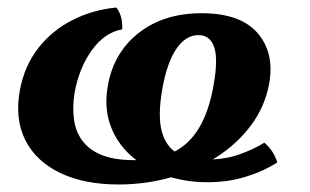

<svg xmlns="http://www.w3.org/2000/svg" viewBox="-20 -482 824 511"><path d="M295.5 9Q203.6 9 139.2 -22.2Q74.9 -53.5 46.9 -110Q19 -166.6 33 -242.7Q45.5 -307.8 82.2 -354.5Q118.9 -401.2 172.9 -428.6Q226.9 -456 289.7 -462Q307.2 -439.1 305.2 -403.8Q258.3 -395.8 224 -347.7Q189.6 -299.5 178.2 -233.3Q172.7 -197.7 176.7 -165.6Q180.6 -133.6 198.3 -108.7Q216 -83.8 249.8 -69.8Q283.7 -55.8 337.1 -55.8Q399.9 -55.8 442.6 -77.5Q485.3 -99.1 511.3 -144.2Q537.4 -189.3 548.9 -258.2Q560.8 -325.9 549.8 -357.2Q538.7 -388.6 508 -388.6Q474.2 -388.6 449.1 -351.6Q424.1 -314.6 411.6 -243.1Q399.6 -172.7 410.7 -132Q421.8 -91.2 452.2 -74.2Q482.5 -57.2 527 -57.2Q576.6 -57.2 614.8 -70.3Q653 -83.3 683.5 -102.3Q707.8 -82.1 718 -49.7Q679.3 -25.1 632.4 -11.1Q585.6 3 532.3 3Q472.1 3 419.3 -15.3Q366.6 -33.5 328.1 -68.1Q289.6 -102.6 273 -150.9Q256.3 -199.2 267.9 -258.8Q284.4 -344.3 350.7 -395.5Q417 -446.8 516.6 -446.8Q620.7 -446.8 666.4 -393Q712.1 -339.2 695.6 -255.3Q684 -196.2 647.3 -147.4Q610.6 -98.6 555.8 -63.5Q501 -28.5 434.2 -9.8Q367.3 9 295.5 9Z"/></svg>

Font: Vollkorn
Style: Italic
Weight: 400
Italic angle: -11°
Designer: Friedrich Althausen
Foundry: Friedrich Althausen
Version: Version 5.001